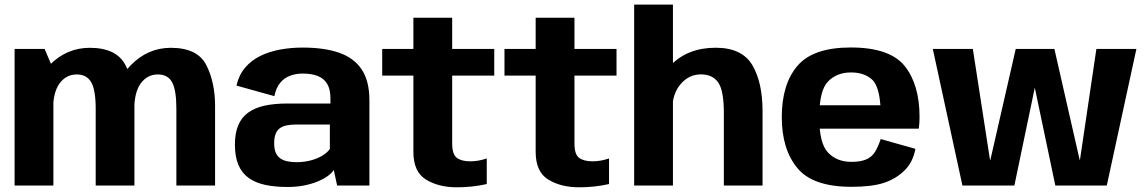

<svg xmlns="http://www.w3.org/2000/svg" viewBox="-20 -805 4982 833"><path d="M43.3 0H211.6V-503.3L173.6 -592.7H43.3ZM395.2 0H563.2V-346.1Q563.2 -448.2 524.1 -522.9Q485.1 -597.6 369.1 -597.6Q269 -597.6 195.1 -522.7Q121.1 -447.7 121.1 -363.2L210.1 -327.3Q210.1 -405.1 238.8 -443.6Q267.5 -482 313 -482Q356.3 -482 375.8 -448.1Q395.2 -414.2 395.2 -332.4ZM745.2 0H913.1V-346.1Q913.1 -447.8 875 -522.7Q836.9 -597.6 721.1 -597.6Q621 -597.6 546.9 -521.6Q472.9 -445.5 472.9 -363.2L562.4 -327.3Q562.4 -405.1 590.9 -443.6Q619.4 -482 664.8 -482Q708.2 -482 726.7 -448.1Q745.2 -414.2 745.2 -332.4Z M1227.7 6.2Q1266.2 6.2 1299.2 -0.3Q1332.2 -6.8 1358.2 -17.6Q1384.2 -28.4 1402.1 -41.4Q1420 -54.3 1428 -67.8L1442.7 0H1582.7V-369.8Q1582.7 -453.2 1549.5 -503.3Q1516.3 -553.4 1451.9 -576Q1387.5 -598.6 1293.1 -598.6Q1241.6 -598.6 1194.4 -589.8Q1147.2 -581 1108.6 -561.9Q1069.9 -542.8 1043.1 -511.1Q1016.3 -479.5 1005.9 -433.7L1170.3 -387.9Q1177.9 -424.7 1195.9 -446.1Q1213.8 -467.5 1239.2 -476.7Q1264.5 -485.9 1293.8 -485.9Q1331.2 -485.9 1358 -475.5Q1384.8 -465.1 1399.2 -441.7Q1413.6 -418.3 1413.6 -378.7V-355.9H1226.5Q1170.9 -355.9 1128.3 -346.7Q1085.8 -337.4 1057 -316.7Q1028.3 -296 1013.8 -261.9Q999.2 -227.8 999.2 -177.6Q999.2 -124.6 1014.5 -89.1Q1029.8 -53.5 1059.5 -32.5Q1089.2 -11.6 1131.4 -2.7Q1173.5 6.2 1227.7 6.2ZM1265.5 -101.4Q1244.5 -101.4 1226.9 -105.1Q1209.3 -108.8 1196.3 -117.7Q1183.3 -126.6 1176.4 -142.6Q1169.5 -158.5 1169.5 -183.9Q1169.5 -209.3 1176.3 -225.4Q1183.2 -241.5 1195.8 -249.9Q1208.4 -258.3 1226.4 -261.5Q1244.5 -264.8 1266.4 -264.8H1411.1V-158.9Q1401.4 -144.1 1380.1 -130.8Q1358.9 -117.4 1329.4 -109.4Q1300 -101.4 1265.5 -101.4Z M1962.1 7.6Q2030 7.6 2091.8 -6.5V-117.7Q2056.5 -105.1 2019.4 -105.1Q1982.8 -105.1 1962.3 -120Q1941.8 -134.8 1941.8 -183V-477.1H2124.3V-592.7H1941.8V-728.2H1773.5V-592.7H1638.2V-477.1H1773.5V-146.2Q1773.5 -59.3 1828.3 -25.8Q1883.2 7.6 1962.1 7.6Z M2492.6 7.6Q2560.5 7.6 2622.3 -6.5V-117.7Q2587 -105.1 2549.9 -105.1Q2513.3 -105.1 2492.8 -120Q2472.3 -134.8 2472.3 -183V-477.1H2654.8V-592.7H2472.3V-728.2H2304V-592.7H2168.7V-477.1H2304V-146.2Q2304 -59.3 2358.8 -25.8Q2413.7 7.6 2492.6 7.6Z M2731.3 0H2899.6V-785H2731.3ZM3120.5 0H3288.4V-321.8Q3288.4 -448.4 3243.6 -523.1Q3198.9 -597.9 3084.7 -597.9Q2963.9 -597.9 2889.5 -521.7Q2815 -445.5 2815 -367L2896.7 -329.4Q2896.7 -397.5 2932.8 -439.9Q2968.9 -482.3 3021.2 -482.3Q3071.1 -482.3 3095.8 -447.5Q3120.5 -412.7 3120.5 -313.9Z M3674.3 5.5V-102.8Q3610.2 -102.8 3572.6 -143Q3534.4 -182.3 3534.4 -296.4Q3534.4 -412.9 3572.6 -451.6Q3610.9 -490.7 3671.6 -490.7Q3733.8 -490.7 3768.3 -455.2Q3793.9 -424.7 3799.6 -348.4H3519.2V-246.9H3966.2Q3969.5 -269.5 3969.5 -297.1Q3969.5 -437.6 3905.2 -518.5Q3840.1 -599 3671.3 -599Q3507.7 -599 3440 -519.6Q3371.8 -440.2 3371.8 -296.8Q3371.8 -157.2 3439.6 -75.6Q3506.4 5.5 3674.3 5.5ZM3674.3 -102.8V5.5Q3763.5 5.5 3815.4 -11.9Q3867 -28.9 3903.9 -65.2Q3940.7 -100.6 3951.5 -159.2L3801 -201.7Q3790.5 -170 3776.4 -146.2Q3761.7 -122.8 3736.6 -112.7Q3711.9 -102.8 3674.3 -102.8Z M4155.5 0H4380.9L4469.5 -424.6L4558.6 0H4781.8L4910.3 -592.7H4736.7L4665.5 -111.6H4664.1L4554.5 -592.7H4386.8L4276.6 -110.5H4275.3L4200.7 -592.7H4027Z"/></svg>

Font: Anybody Thin
Style: Regular
Weight: 100
Designer: Tyler Finck
Foundry: Etcetera Type Company
Version: Version 1.114;gftools[0.9.25]